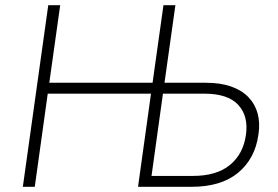

<svg xmlns="http://www.w3.org/2000/svg" viewBox="-20 -720 1070 740"><path d="M562 -359H164L114 0H68L166 -700H212L170 -401H568L610 -700H656L614 -401H774Q830 -401 871 -386.5Q912 -372 937.5 -345.5Q963 -319 973 -282.5Q983 -246 976 -201Q963 -108 897.5 -54Q832 0 718 0H512ZM608 -359 564 -42H724Q815 -42 866.5 -84.5Q918 -127 928 -201Q938 -273 898 -316Q858 -359 768 -359Z"/></svg>

Font: Retni Sans Light
Style: Italic
Weight: 300
Italic angle: -8°
Designer: Vitaly Kuzmin
Foundry: ParaType Ltd.
Version: Version 1.00;June 10, 2019;FontCreator 11.5.0.2425 64-bit; t